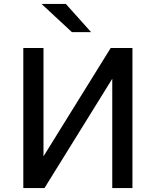

<svg xmlns="http://www.w3.org/2000/svg" viewBox="-20 -960 795 980"><path d="M99 0V-715H202V-162L545 -715H656V0H553V-558L207 0ZM347 -796 192 -940H316L445 -796Z"/></svg>

Font: Wix Madefor Text Medium
Style: Regular
Weight: 500
Designer: Dalton Maag Ltd
Foundry: Dalton Maag Ltd
Version: Version 3.100